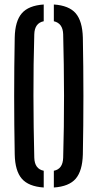

<svg xmlns="http://www.w3.org/2000/svg" viewBox="-20 -827 434 854"><path d="M174.5 7Q107 2.5 77 -32.2Q47 -67 45.5 -140Q40.5 -400 45.5 -660Q47 -733 77 -767.8Q107 -802.5 174.5 -807V-732.5Q134 -724.5 132.5 -674.5Q128.5 -542.5 128.8 -401.8Q129 -261 132.5 -125.5Q134 -75.5 174.5 -67.5ZM219.5 7V-67.5Q259.5 -75 261 -125.5Q265 -261 264.8 -401.8Q264.5 -542.5 261 -674.5Q259.5 -723.5 219.5 -732.5V-807Q287 -802.5 316.8 -767.8Q346.5 -733 348.5 -660Q353.5 -399.5 348.5 -140Q346.5 -67 316.8 -32.2Q287 2.5 219.5 7Z"/></svg>

Font: Big Shoulders Stencil Display SemiBold
Style: Regular
Weight: 600
Designer: Patric King
Foundry: XO Type Co
Version: Version 1.000